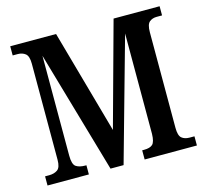

<svg xmlns="http://www.w3.org/2000/svg" viewBox="-103 -832 1025 951"><g transform="rotate(-15 409.5 -357.0)"><path d="M27 0V-47H48Q74 -47 91 -59Q108 -71 108 -110V-603Q108 -642 92 -654.5Q76 -667 53 -667H27V-714H262L411 -182L557 -714H793V-667H765Q743 -667 728 -654.5Q713 -642 713 -602V-112Q713 -72 728 -59.5Q743 -47 768 -47H793V0H525V-47H535Q565 -47 578.5 -59.5Q592 -72 593 -113V-628L417 0H350L169 -627V-115Q169 -70 186 -58.5Q203 -47 233 -47H239V0Z"/></g></svg>

Font: Noto Serif Condensed SemiBold
Style: Regular
Weight: 600
Width: 3
Designer: Monotype Design Team
Foundry: Monotype Imaging Inc.
Version: Version 2.013